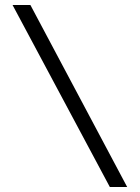

<svg xmlns="http://www.w3.org/2000/svg" viewBox="-20 -732 556 764"><path d="M101 -712 486 12H417L30 -712Z"/></svg>

Font: Tenor Sans
Style: Regular
Weight: 400
Designer: Denis Masharov
Foundry: Denis Masharov
Version: Version 1.1